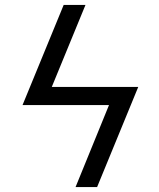

<svg xmlns="http://www.w3.org/2000/svg" viewBox="-20 -755 640 775"><path d="M285 0 420 -331H71L237 -735H325L189 -404H538L372 0Z"/></svg>

Font: Zed Sans Extended
Style: Italic
Weight: 400
Width: 7
Italic angle: -9°
Designer: Belleve Invis
Foundry: Belleve Invis
Version: Version 1.0.0; ttfautohint (v1.8.4)